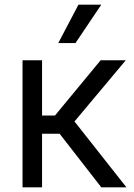

<svg xmlns="http://www.w3.org/2000/svg" viewBox="-20 -804 577 824"><path d="M76.7 -545.5H160.5V-308.2H215.9L411.9 -545.5H519.9L299.7 -282.7L522.7 0H414.8L235.8 -230.1H160.5V0H76.7ZM316.8 -784.1H414.8L304 -619.3H230.1Z"/></svg>

Font: Fast_Sans
Style: Regular
Weight: 400
Designer: Rasmus Andersson
Foundry: rsms
Version: Version 3.018;git-588b23468